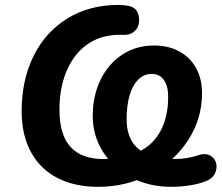

<svg xmlns="http://www.w3.org/2000/svg" viewBox="-20 -735 884 766"><path d="M66.4 -291.9Q66.4 -415.5 113.9 -511.5Q161.5 -607.6 248.9 -661.4Q336.2 -715.2 451.9 -715.4Q460.6 -715.4 477.3 -713.8Q510.3 -711.4 523.4 -694.5Q536.6 -677.6 535 -649.5Q533 -624 515.6 -609.4Q498.3 -594.8 475.9 -595.9Q445.7 -597.1 428.4 -594.5Q364.2 -587.8 316.6 -549.1Q269 -510.3 243.1 -445.4Q217.2 -380.5 217.2 -297.6Q217.2 -196.8 261.5 -148.7Q305.8 -100.6 391.3 -100.6Q475.7 -100.6 533.6 -129.2Q591.4 -157.7 621.1 -213.6Q650.9 -269.5 650.9 -350.1Q650.9 -392 633.7 -416Q616.6 -440.1 585 -440.1Q554.3 -440.1 531.9 -417.9Q509.5 -395.8 497.3 -355.3Q485.2 -314.9 485.2 -260.5Q485.2 -205.2 507.1 -170.1Q529.1 -134.9 571.3 -117.8Q613.4 -100.6 677.4 -100.6Q727.3 -100.6 770.5 -115.6Q806.6 -127.6 827.7 -107.8Q848.9 -87.9 842.4 -57.3Q836 -26.8 804.1 -13.4Q777.1 -2 739.5 4.2Q701.9 10.4 662.3 10.4Q574.9 10.4 503.6 -26.9Q432.3 -64.2 391.2 -128.9Q350 -193.6 350 -272.2Q350 -352.8 381.3 -417Q412.6 -481.1 468.2 -517.3Q523.8 -553.5 594.6 -553.5Q651.8 -553.5 695.1 -530Q738.3 -506.5 762.2 -463.6Q786 -420.7 786 -363.3Q786 -260.5 730 -175Q674 -89.5 579 -39.6Q483.9 10.4 371.5 10.4Q278.3 10.4 209.7 -24.7Q141.2 -59.8 103.8 -127.6Q66.4 -195.5 66.4 -291.9Z"/></svg>

Font: SN Pro Thin
Style: Italic
Weight: 200
Italic angle: -9°
Designer: Tobias Whetton
Foundry: Supernotes
Version: Version 1.003;Glyphs 3.3 (3324)